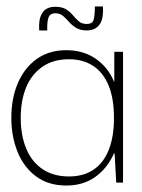

<svg xmlns="http://www.w3.org/2000/svg" viewBox="-20 -564 440 593"><path d="M185 9Q129 9 91 -19.5Q53 -48 34 -95.5Q15 -143 15 -200Q15 -260 35 -307Q55 -354 93 -381.5Q131 -409 185 -409Q212 -409 235 -402Q258 -395 276.5 -382Q295 -369 309 -351.5Q323 -334 332 -312H333V-404H360V0H339L334 -90H332Q322 -68 308 -50Q294 -32 275.5 -18.5Q257 -5 234.5 2Q212 9 185 9ZM193 -19Q238 -19 269 -40Q300 -61 316 -101.5Q332 -142 332 -199Q332 -261 315 -301Q298 -341 267 -361Q236 -381 193 -381Q144 -381 110.5 -357.5Q77 -334 60.5 -293.5Q44 -253 44 -200Q44 -146 61 -105Q78 -64 111.5 -41.5Q145 -19 193 -19ZM101 -470Q100 -487 102 -500Q104 -513 110 -523Q116 -533 126 -538Q136 -543 151 -543Q172 -543 184.5 -535Q197 -527 205.5 -516.5Q214 -506 223.5 -498Q233 -490 248 -490Q266 -490 269.5 -504Q273 -518 273 -544H298Q299 -528 297 -514Q295 -500 289 -490.5Q283 -481 273 -475.5Q263 -470 248 -470Q228 -470 215 -478Q202 -486 193 -496.5Q184 -507 174.5 -515Q165 -523 151 -523Q134 -523 129.5 -509Q125 -495 126 -470Z"/></svg>

Font: Darker Grotesque Light
Style: Regular
Weight: 300
Designer: Gabriel Lam
Foundry: TypeRant
Version: Version 1.000;gftools[0.9.28]